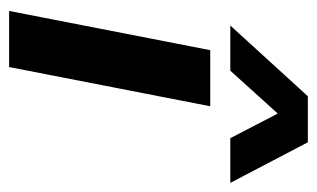

<svg xmlns="http://www.w3.org/2000/svg" viewBox="-157 -538 695 421"><g transform="rotate(90 190.5 -327.5)"><path d="M90 -441H213L127 0H4ZM191 -655H292L381 -485H283L229 -589L135 -485H36Z"/></g></svg>

Font: Teachers SemiBold
Style: Italic
Weight: 600
Designer: Alfredo Marco Pradil & Chank Diesel
Version: Version 0.009